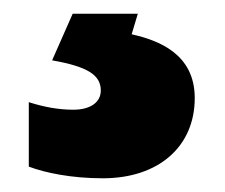

<svg xmlns="http://www.w3.org/2000/svg" viewBox="-20 -20 328 280"><path d="M264 123C264 59 212 39 172 30L181 0H86L56 68C107 77 127 89 127 112C127 129 112 140 87 140C65 140 44 136 22 129V223C46 232 84 240 130 240C211 240 264 194 264 123Z"/></svg>

Font: Noto Sans Arabic UI Bk
Style: Regular
Weight: 900
Designer: Monotype Design Team, Nadine Chahine and Nizar Qandah
Foundry: Monotype Imaging Inc.
Version: Version 2.010